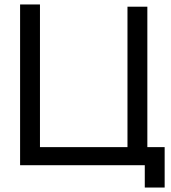

<svg xmlns="http://www.w3.org/2000/svg" viewBox="-20 -740 768 860"><path d="M628.5 100V0H70V-720H159V-81H551V-710H640V-81H717.5V100Z"/></svg>

Font: Cns Manrope Med
Style: Regular
Weight: 500
Designer: Mikhail Sharanda
Foundry: Mikhail Sharanda
Version: Version 4.504